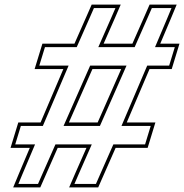

<svg xmlns="http://www.w3.org/2000/svg" viewBox="-20 -775 797 831"><path d="M617.1 -491 505.8 -230H592.3H632.3L607.9 -150H567.9H470.6L410.6 -14L395.3 21H302.2L321.7 -24L377.2 -150H219.9L159.9 -14L144.6 21H59.6L78.3 -24L131.7 -150H85.9H45.9L70.3 -230H110.3H165.5L276.9 -491H190.1H150.1L174.6 -571H214.6H312.1L371.2 -705L386.5 -740H479.6L460.1 -695L405.5 -571H562.8L621.9 -705L637.2 -740H722.2L703.5 -695L651 -571H696.6H736.6L712.1 -491H672.1ZM527.6 -491H370.2L255.1 -230H412.5ZM627.1 -476H723.2L756.8 -586H673.6L717.3 -689.2L744.7 -755H627.4L608.2 -711.1L553 -586H428.5L473.9 -689L502.5 -755H376.7L357.5 -711.1L302.3 -586H163.5L129.8 -476H254.1L155.6 -245H59.2L25.6 -135H109L64.5 -29.8L37.1 36H154.4L173.7 -7.9L229.7 -135H354.2L307.9 -30L279.3 36H405.1L424.4 -7.9L480.4 -135H619L652.6 -245H528.6ZM504.5 -476 402.7 -245H278.2L380 -476Z"/></svg>

Font: Nordica Plus
Style: NordicaClassicLtExtOblOl
Weight: 300
Version: Version 1.01